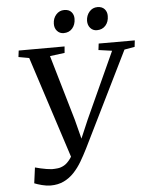

<svg xmlns="http://www.w3.org/2000/svg" viewBox="-62 -995 830 1057"><g transform="rotate(-5 353.0 -466.0)"><path d="M175 12.5Q152.5 12.5 126.8 5.8Q101 -1 85.5 -7.5L97 -94Q112 -90 128 -86.2Q144 -82.5 159.8 -80Q175.5 -77.5 189 -76.5Q205 -76.5 222.2 -78.5Q239.5 -80.5 257.2 -90.5Q275 -100.5 292.8 -124.8Q310.5 -149 327.5 -193.5L308 -111L118 -697L59.5 -707.5L64 -743L317.5 -743.5L314.5 -708L233 -697.5L338.5 -336.5L376.5 -188.5L347.5 -187L409.5 -332L576 -697L501.5 -707.5L506 -743H705.5L701.5 -707.5L644.5 -697.5L386.5 -173.5Q368.5 -137.5 348.8 -104Q329 -70.5 304.2 -44.2Q279.5 -18 247.8 -2.8Q216 12.5 175 12.5ZM319 -817Q297.5 -817 283.2 -832.8Q269 -848.5 269.5 -873Q270 -903 288 -923.2Q306 -943.5 333 -943.5Q359 -943.5 372.5 -928Q386 -912.5 385.5 -890Q385 -858 367.2 -837.5Q349.5 -817 319 -817ZM503 -817Q481 -817 467 -832.8Q453 -848.5 453 -873Q454 -903 471.8 -923.2Q489.5 -943.5 516.5 -943.5Q542 -943.5 555.8 -928Q569.5 -912.5 569 -890Q569 -858 551 -837.5Q533 -817 503 -817Z"/></g></svg>

Font: Merriweather 60pt
Style: Italic
Weight: 400
Italic angle: -7.8°
Version: Version 2.101